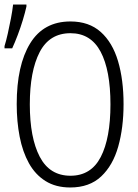

<svg xmlns="http://www.w3.org/2000/svg" viewBox="-29 -820 612 850"><path d="M282 10Q218 10 172.5 -18.5Q127 -47 99 -97.5Q71 -148 58 -215Q45 -282 45 -359Q45 -531 104.5 -628Q164 -725 283 -725Q365 -725 417 -678.5Q469 -632 493.5 -549.5Q518 -467 518 -359Q518 -255 494.5 -171.5Q471 -88 419 -39Q367 10 282 10ZM283 -42Q374 -42 417 -125Q460 -208 460 -358Q460 -509 416.5 -591Q373 -673 283 -673Q190 -673 146.5 -589Q103 -505 103 -358Q103 -210 147 -126Q191 -42 283 -42ZM-9 -616Q-2 -638 5.5 -671.5Q13 -705 19.5 -739Q26 -773 29 -800H88V-791Q82 -764 72 -731Q62 -698 49.5 -665Q37 -632 25 -606H-9Z"/></svg>

Font: Noto Sans Mono SemiCondensed Light
Style: Regular
Weight: 300
Width: 4
Designer: Monotype Design Team
Foundry: Monotype Imaging Inc.
Version: Version 2.014; ttfautohint (v1.8.4.7-5d5b)